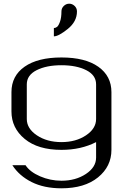

<svg xmlns="http://www.w3.org/2000/svg" viewBox="-20 -811 706 1039"><path d="M396.5 -749Q396.5 -694.3 346.7 -654.3Q296.9 -614.3 271.5 -614.3L271.5 -659.2Q280.3 -659.2 288.6 -665.5Q296.9 -671.9 304.7 -693.8Q312.5 -715.8 312.5 -749Q312.5 -766.6 325.2 -778.8Q337.9 -791 354.5 -791Q371.1 -791 383.8 -778.8Q396.5 -766.6 396.5 -749ZM500 42V-42Q418 0 312.5 0Q185.5 0 113.8 -59.1Q42 -118.2 42 -208V-312.5Q42 -400.4 113.3 -450.2Q184.6 -500 312.5 -500Q441.4 -500 512.2 -449.7Q583 -399.4 583 -312.5V0Q583 89.8 510.3 148.9Q437.5 208 312.5 208Q218.8 208 151.4 174.3Q84 140.6 46.9 83H118.2Q141.6 119.1 196.8 143.1Q252 167 312.5 167Q389.6 167 444.8 130.4Q500 93.8 500 42ZM500 -167V-354.5Q500 -404.3 446.8 -431.2Q393.6 -458 312.5 -458Q231.4 -458 178.2 -431.2Q125 -404.3 125 -354.5V-167Q125 -115.2 179.7 -78.6Q234.4 -42 312.5 -42Q390.6 -42 445.3 -78.6Q500 -115.2 500 -167Z"/></svg>

Font: okolaks
Style: Regular
Weight: 500
Version: Version 000.6.0